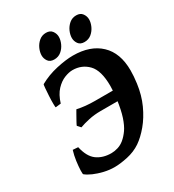

<svg xmlns="http://www.w3.org/2000/svg" viewBox="-196 -925 957 1053"><g transform="rotate(-30 282.5 -398.5)"><path d="M552.7 -321.3Q543.5 -252.4 517.6 -195.8Q491.7 -139.2 456.8 -97.4Q421.9 -55.7 386.2 -31.2Q348.6 -5.9 301 4.4Q253.4 14.6 218.3 14.6Q185.5 14.6 152.3 6.8Q119.1 -1 91.8 -12.9Q64.5 -24.9 48.8 -38.1Q46.4 -40.5 47.1 -64Q47.9 -87.4 52.2 -120.1Q56.6 -152.8 65.9 -182.6L99.1 -180.2Q113.8 -113.8 150.6 -87.2Q187.5 -60.5 241.2 -60.5Q261.2 -60.5 282.7 -67.1Q304.2 -73.7 322.8 -88.9Q343.3 -106 360.6 -130.6Q377.9 -155.3 391.6 -196.5Q405.3 -237.8 414.1 -303.2Q419.9 -346.7 419.9 -383.3Q419.9 -481 380.6 -521.5Q341.3 -562 282.7 -562Q260.3 -562 231.7 -550.8Q203.1 -539.6 177 -512Q150.9 -484.4 135.7 -435.1L102.1 -431.2Q100.1 -432.1 99.9 -453.6Q99.6 -475.1 101.1 -502.9Q102.5 -530.8 104.5 -552Q106.4 -573.2 107.9 -574.2Q159.2 -603 219.7 -616.5Q280.3 -629.9 324.7 -629.9Q434.1 -629.9 496.3 -571Q558.6 -512.2 558.6 -401.4Q558.6 -364.7 552.7 -321.3ZM460.9 -323.2 448.2 -290.5H304.7Q264.6 -290.5 229.2 -282.7Q193.8 -274.9 168.9 -265.6L150.9 -285.6Q152.3 -290.5 161.9 -307.9Q171.4 -325.2 181.4 -342.8Q191.4 -360.4 194.3 -365.2Q245.1 -354 305.7 -354H448.7ZM501.5 -757.8Q501.5 -737.3 491.5 -715.1Q481.4 -692.9 462.9 -677.5Q444.3 -662.1 418 -662.1Q392.1 -662.1 380.1 -679Q368.2 -695.8 368.2 -715.8Q368.2 -735.8 377.9 -758.1Q387.7 -780.3 406.2 -796.1Q424.8 -812 450.7 -812Q476.6 -812 489 -794.9Q501.5 -777.8 501.5 -757.8ZM310.1 -757.8Q310.1 -737.3 300 -715.1Q290 -692.9 271.5 -677.5Q252.9 -662.1 226.6 -662.1Q200.7 -662.1 188.7 -679Q176.8 -695.8 176.8 -715.8Q176.8 -735.8 186.5 -758.1Q196.3 -780.3 214.8 -796.1Q233.4 -812 259.3 -812Q285.2 -812 297.6 -794.9Q310.1 -777.8 310.1 -757.8Z"/></g></svg>

Font: Gentium Book Plus
Style: Bold Italic
Weight: 700
Italic angle: -8°
Designer: Victor Gaultney, Annie Olsen, Iska Routamaa, Becca Hirsbrunner
Foundry: SIL International
Version: Version 6.101